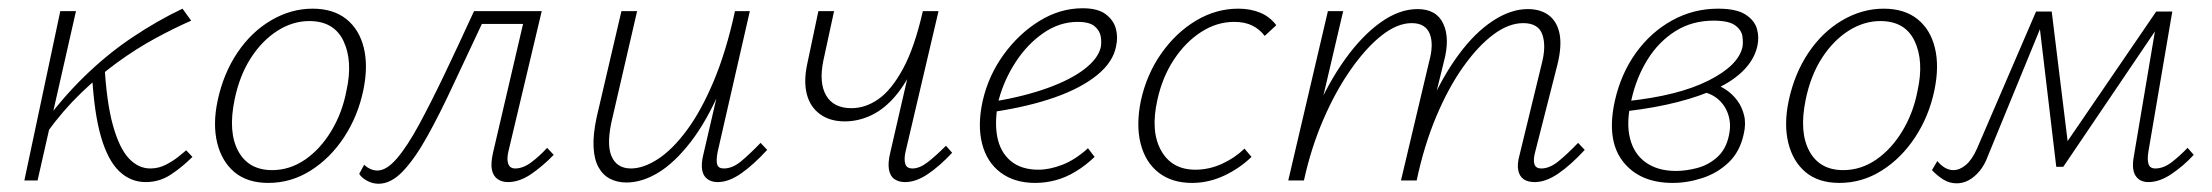

<svg xmlns="http://www.w3.org/2000/svg" viewBox="-20 -437 5357 465"><path d="M93 -115 76 -125Q128 -197 184 -251.5Q240 -306 300.5 -346.5Q361 -387 422 -416L443 -387Q400 -368 355 -343.5Q310 -319 264.5 -286Q219 -253 175.5 -211Q132 -169 93 -115ZM39 0 126 -410H164L71 0ZM333 4Q296 4 268.5 -22.5Q241 -49 224.5 -106Q208 -163 203 -255L233 -281Q238 -189 253.5 -133.5Q269 -78 292 -53.5Q315 -29 344 -29Q364 -29 381.5 -38Q399 -47 411.5 -57Q424 -67 431 -73L446 -57Q421 -32 393.5 -14Q366 4 333 4Z M630 6Q579 6 548 -20Q517 -46 506 -91Q495 -136 507 -193Q521 -259 555 -309.5Q589 -360 637 -388Q685 -416 737 -416Q787 -416 818.5 -391Q850 -366 861 -321.5Q872 -277 860 -219Q847 -156 813.5 -105Q780 -54 732.5 -24Q685 6 630 6ZM639 -25Q682 -25 719 -50.5Q756 -76 782.5 -120Q809 -164 819 -217Q835 -289 812 -337.5Q789 -386 729 -386Q689 -386 652 -362.5Q615 -339 587.5 -296.5Q560 -254 548 -195Q532 -117 557 -71Q582 -25 639 -25Z M897 8Q882 8 868.5 0.5Q855 -7 850 -16L862 -38Q868 -32 876.5 -28Q885 -24 894 -24Q916 -24 941 -53Q966 -82 994.5 -134.5Q1023 -187 1056.5 -257Q1090 -327 1128 -410H1270L1264 -379H1147Q1110 -301 1077.5 -231Q1045 -161 1015 -107Q985 -53 956 -22.5Q927 8 897 8ZM1210 4Q1196 4 1185.5 -3Q1175 -10 1171.5 -25Q1168 -40 1174 -67L1254 -410H1292L1211 -69Q1207 -51 1211 -40Q1215 -29 1228 -29Q1247 -29 1267.5 -44.5Q1288 -60 1305 -79L1321 -62Q1295 -35 1266.5 -15.5Q1238 4 1210 4Z M1497 5Q1475 5 1457.5 -4Q1440 -13 1429.5 -32Q1419 -51 1417.5 -81Q1416 -111 1425 -153L1485 -410H1523L1464 -155Q1448 -91 1460.5 -60Q1473 -29 1508 -29Q1538 -29 1573 -51.5Q1608 -74 1643 -121Q1678 -168 1708.5 -240.5Q1739 -313 1760 -410H1784Q1760 -302 1726 -223Q1692 -144 1653 -93.5Q1614 -43 1574.5 -19Q1535 5 1497 5ZM1718 4Q1703 4 1693 -3.5Q1683 -11 1680.5 -25.5Q1678 -40 1683 -61L1764 -410H1796L1718 -69Q1714 -48 1717 -38.5Q1720 -29 1733 -29Q1754 -29 1775 -46.5Q1796 -64 1822 -91L1838 -74Q1805 -38 1775 -17Q1745 4 1718 4Z M2026 -143Q1990 -143 1966 -160.5Q1942 -178 1934 -209Q1926 -240 1935 -282L1962 -410H2000L1974 -290Q1963 -236 1981 -205.5Q1999 -175 2042 -175Q2076 -175 2107.5 -197Q2139 -219 2167 -270.5Q2195 -322 2215 -410H2237Q2222 -339 2199 -288Q2176 -237 2149 -205Q2122 -173 2090.5 -158Q2059 -143 2026 -143ZM2172 4Q2157 4 2146.5 -3Q2136 -10 2133 -26Q2130 -42 2136 -67L2215 -410H2253L2173 -69Q2169 -51 2172.5 -40Q2176 -29 2190 -29Q2207 -29 2226.5 -44Q2246 -59 2271 -84L2286 -67Q2255 -34 2226.5 -15Q2198 4 2172 4Z M2487 6Q2437 6 2403.5 -19Q2370 -44 2358.5 -89Q2347 -134 2360 -193Q2374 -254 2410.5 -304.5Q2447 -355 2497 -386Q2547 -417 2602 -417Q2639 -417 2658 -402.5Q2677 -388 2682.5 -367.5Q2688 -347 2683 -325Q2676 -287 2637.5 -255.5Q2599 -224 2535.5 -201.5Q2472 -179 2386 -166L2387 -191Q2463 -204 2519 -224.5Q2575 -245 2607.5 -270.5Q2640 -296 2646 -323Q2648 -334 2646 -348Q2644 -362 2631.5 -373Q2619 -384 2590 -384Q2546 -384 2507 -357Q2468 -330 2440 -287Q2412 -244 2399 -196Q2388 -145 2395 -107Q2402 -69 2427.5 -47.5Q2453 -26 2495 -26Q2522 -26 2553 -38Q2584 -50 2615 -78L2631 -57Q2609 -36 2585 -21.5Q2561 -7 2536.5 -0.5Q2512 6 2487 6Z M2867 6Q2818 6 2786 -19Q2754 -44 2742.5 -89Q2731 -134 2743 -193Q2757 -257 2792.5 -307.5Q2828 -358 2876.5 -387Q2925 -416 2979 -416Q3008 -416 3031.5 -406.5Q3055 -397 3071 -376L3043 -350Q3031 -366 3013 -375Q2995 -384 2969 -384Q2927 -384 2889 -359.5Q2851 -335 2823 -292.5Q2795 -250 2783 -195Q2766 -119 2792 -72.5Q2818 -26 2875 -26Q2908 -26 2939 -40Q2970 -54 2994 -77L3011 -57Q2982 -29 2944.5 -11.5Q2907 6 2867 6Z M3697 4Q3680 4 3670 -3Q3660 -10 3657 -24.5Q3654 -39 3660 -61L3714 -283Q3725 -325 3715.5 -353Q3706 -381 3669 -381Q3634 -381 3597 -353.5Q3560 -326 3524 -275.5Q3488 -225 3458.5 -155Q3429 -85 3411 0H3383Q3405 -97 3439 -174Q3473 -251 3512.5 -304.5Q3552 -358 3595.5 -386.5Q3639 -415 3680 -415Q3711 -415 3731 -400Q3751 -385 3757 -355.5Q3763 -326 3752 -281L3698 -69Q3693 -51 3696 -40Q3699 -29 3713 -29Q3733 -29 3754.5 -46.5Q3776 -64 3802 -91L3818 -74Q3785 -38 3754.5 -17Q3724 4 3697 4ZM3100 0 3196 -410H3233L3137 0ZM3112 0Q3132 -86 3164.5 -161.5Q3197 -237 3238 -294Q3279 -351 3324 -383Q3369 -415 3413 -415Q3459 -415 3475.5 -379.5Q3492 -344 3477 -288L3406 0H3373L3441 -287Q3453 -330 3442.5 -355.5Q3432 -381 3399 -381Q3364 -381 3326 -351Q3288 -321 3251 -268Q3214 -215 3184.5 -146.5Q3155 -78 3138 0Z M4031 6Q3951 6 3910.5 -46Q3870 -98 3891 -193Q3906 -259 3942 -309Q3978 -359 4029.5 -387.5Q4081 -416 4141 -416Q4185 -416 4207 -402Q4229 -388 4235 -367.5Q4241 -347 4236 -325Q4229 -294 4204 -268Q4179 -242 4138.5 -223Q4098 -204 4043.5 -190Q3989 -176 3922 -168L3920 -192Q4044 -205 4117 -241.5Q4190 -278 4200 -323Q4202 -333 4200 -348.5Q4198 -364 4182.5 -375.5Q4167 -387 4130 -387Q4078 -387 4037.5 -361.5Q3997 -336 3970 -292.5Q3943 -249 3931 -195Q3918 -141 3927.5 -102.5Q3937 -64 3966 -43.5Q3995 -23 4039 -23Q4063 -23 4090 -30Q4117 -37 4138.5 -56Q4160 -75 4167 -108Q4173 -134 4166.5 -156.5Q4160 -179 4143.5 -194.5Q4127 -210 4102 -215L4128 -234Q4145 -230 4160.5 -219.5Q4176 -209 4187.5 -193.5Q4199 -178 4204 -157.5Q4209 -137 4203 -112Q4194 -70 4167 -44Q4140 -18 4103.5 -6Q4067 6 4031 6Z M4435 6Q4384 6 4353 -20Q4322 -46 4311 -91Q4300 -136 4312 -193Q4326 -259 4360 -309.5Q4394 -360 4442 -388Q4490 -416 4542 -416Q4592 -416 4623.5 -391Q4655 -366 4666 -321.5Q4677 -277 4665 -219Q4652 -156 4618.5 -105Q4585 -54 4537.5 -24Q4490 6 4435 6ZM4444 -25Q4487 -25 4524 -50.5Q4561 -76 4587.5 -120Q4614 -164 4624 -217Q4640 -289 4617 -337.5Q4594 -386 4534 -386Q4494 -386 4457 -362.5Q4420 -339 4392.5 -296.5Q4365 -254 4353 -195Q4337 -117 4362 -71Q4387 -25 4444 -25Z M5183 4Q5162 4 5152 -11.5Q5142 -27 5148 -59L5204 -391L5222 -395L4977 -33H4960L4918 -387L4929 -409H4949L4990 -75L4975 -77L5202 -409H5241L5183 -69Q5180 -50 5183.5 -39.5Q5187 -29 5200 -29Q5220 -29 5240 -44.5Q5260 -60 5278 -79L5293 -62Q5268 -35 5239 -15.5Q5210 4 5183 4ZM4719 7Q4701 7 4686 -2.5Q4671 -12 4659 -25L4672 -47Q4680 -37 4690 -31Q4700 -25 4711 -25Q4726 -25 4741 -37.5Q4756 -50 4768 -77L4911 -409H4938L4796 -63Q4787 -38 4774.5 -23Q4762 -8 4748 -0.5Q4734 7 4719 7Z"/></svg>

Font: Ysabeau Infant ExtraLight
Style: Italic
Weight: 250
Italic angle: -12°
Designer: Christian Thalmann (Catharsis Fonts)
Version: Version 2.001;gftools[0.9.30]; featfreeze: ss01,ss02,lnum